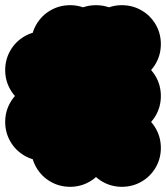

<svg xmlns="http://www.w3.org/2000/svg" viewBox="-70 -620 640 740"><path d="M150 -450Q150 -491 170 -525.5Q190 -560 224.5 -580Q259 -600 300 -600Q341 -600 375.5 -580Q410 -560 430 -525.5Q450 -491 450 -450Q450 -409 430 -374.5Q410 -340 375.5 -320Q341 -300 300 -300Q259 -300 224.5 -320Q190 -340 170 -374.5Q150 -409 150 -450ZM250 -50Q250 -91 270 -125.5Q290 -160 324.5 -180Q359 -200 400 -200Q441 -200 475.5 -180Q510 -160 530 -125.5Q550 -91 550 -50Q550 -9 530 25.5Q510 60 475.5 80Q441 100 400 100Q359 100 324.5 80Q290 60 270 25.5Q250 -9 250 -50ZM150 -150Q150 -191 170 -225.5Q190 -260 224.5 -280Q259 -300 300 -300Q341 -300 375.5 -280Q410 -260 430 -225.5Q450 -191 450 -150Q450 -109 430 -74.5Q410 -40 375.5 -20Q341 0 300 0Q259 0 224.5 -20Q190 -40 170 -74.5Q150 -109 150 -150ZM250 -450Q250 -491 270 -525.5Q290 -560 324.5 -580Q359 -600 400 -600Q441 -600 475.5 -580Q510 -560 530 -525.5Q550 -491 550 -450Q550 -409 530 -374.5Q510 -340 475.5 -320Q441 -300 400 -300Q359 -300 324.5 -320Q290 -340 270 -374.5Q250 -409 250 -450ZM250 -250Q250 -291 270 -325.5Q290 -360 324.5 -380Q359 -400 400 -400Q441 -400 475.5 -380Q510 -360 530 -325.5Q550 -291 550 -250Q550 -209 530 -174.5Q510 -140 475.5 -120Q441 -100 400 -100Q359 -100 324.5 -120Q290 -140 270 -174.5Q250 -209 250 -250ZM150 -250Q150 -291 170 -325.5Q190 -360 224.5 -380Q259 -400 300 -400Q341 -400 375.5 -380Q410 -360 430 -325.5Q450 -291 450 -250Q450 -209 430 -174.5Q410 -140 375.5 -120Q341 -100 300 -100Q259 -100 224.5 -120Q190 -140 170 -174.5Q150 -209 150 -250ZM50 -250Q50 -291 70 -325.5Q90 -360 124.5 -380Q159 -400 200 -400Q241 -400 275.5 -380Q310 -360 330 -325.5Q350 -291 350 -250Q350 -209 330 -174.5Q310 -140 275.5 -120Q241 -100 200 -100Q159 -100 124.5 -120Q90 -140 70 -174.5Q50 -209 50 -250ZM50 -450Q50 -491 70 -525.5Q90 -560 124.5 -580Q159 -600 200 -600Q241 -600 275.5 -580Q310 -560 330 -525.5Q350 -491 350 -450Q350 -409 330 -374.5Q310 -340 275.5 -320Q241 -300 200 -300Q159 -300 124.5 -320Q90 -340 70 -374.5Q50 -409 50 -450ZM-50 -350Q-50 -391 -30 -425.5Q-10 -460 24.5 -480Q59 -500 100 -500Q141 -500 175.5 -480Q210 -460 230 -425.5Q250 -391 250 -350Q250 -309 230 -274.5Q210 -240 175.5 -220Q141 -200 100 -200Q59 -200 24.5 -220Q-10 -240 -30 -274.5Q-50 -309 -50 -350ZM50 -50Q50 -91 70 -125.5Q90 -160 124.5 -180Q159 -200 200 -200Q241 -200 275.5 -180Q310 -160 330 -125.5Q350 -91 350 -50Q350 -9 330 25.5Q310 60 275.5 80Q241 100 200 100Q159 100 124.5 80Q90 60 70 25.5Q50 -9 50 -50ZM-50 -150Q-50 -191 -30 -225.5Q-10 -260 24.5 -280Q59 -300 100 -300Q141 -300 175.5 -280Q210 -260 230 -225.5Q250 -191 250 -150Q250 -109 230 -74.5Q210 -40 175.5 -20Q141 0 100 0Q59 0 24.5 -20Q-10 -40 -30 -74.5Q-50 -109 -50 -150Z"/></svg>

Font: TINY 5x3
Style: Regular
Weight: 400
Designer: Jack Halten Fahnestock
Foundry: Velvetyne Type Foundry
Version: Version 1.002